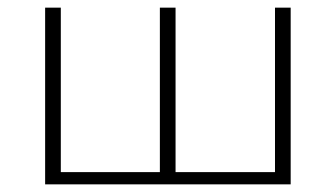

<svg xmlns="http://www.w3.org/2000/svg" viewBox="-20 -482 878 502"><path d="M699 -462H740V0H98V-462H139V-32H398V-462H439V-32H699Z"/></svg>

Font: EauTestSC Light
Style: Regular
Weight: 300
Designer: Christian Thalmann (Catharsis Fonts)
Version: Version 0.001;PS 000.001;hotconv 1.0.88;makeotf.lib2.5.64775